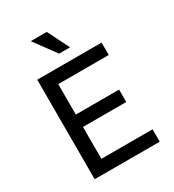

<svg xmlns="http://www.w3.org/2000/svg" viewBox="-213 -1032 1047 1153"><g transform="rotate(-30 310.5 -455.0)"><path d="M182 -910H293L368 -760H292ZM100 0V-690H546V-604H196V-393H496V-307H196V-86H551V0Z"/></g></svg>

Font: Radio Canada
Style: Regular
Weight: 400
Designer: Charles Daoud, Etienne Aubert Bonn, Alexandre Saumier Demers, Jacques Le Bailly
Foundry: Radio-Canada
Version: Version 2.104;gftools[0.9.28.dev5+ged2979d]